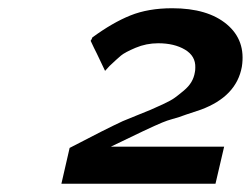

<svg xmlns="http://www.w3.org/2000/svg" viewBox="-20 -789 609 466"><path d="M200 -690Q203 -694 204 -698Q253 -734 296.5 -751.5Q340 -769 398 -769Q484 -769 530.5 -730Q577 -691 567 -627Q554 -555 468 -523L432 -511Q420 -507 415 -505Q406 -502 396.5 -499.5Q387 -497 373.5 -491.5Q360 -486 326 -470L249 -433H352H384H524L503 -343H129L149 -430Q237 -476 278 -495Q287 -499 311 -508.5Q335 -518 345.5 -522.5Q356 -527 375.5 -536Q395 -545 404.5 -552Q414 -559 426 -569Q438 -579 444.5 -590Q451 -601 453 -614Q454 -618 454 -625Q455 -653 429 -668.5Q403 -684 364 -684Q335 -684 309 -673Q283 -662 273.5 -654Q264 -646 246 -629L235 -617L215 -659Q213 -663 208 -673Q203 -683 200 -690Z"/></svg>

Font: Coval
Style: Medium Italic
Weight: 500
Foundry: Context Ltd
Version: Version 001.000